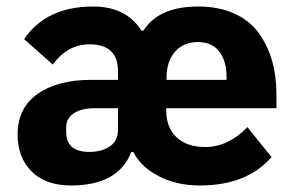

<svg xmlns="http://www.w3.org/2000/svg" viewBox="-20 -557 904 589"><path d="M342 -225H270Q230 -225 206.5 -209.5Q183 -194 183 -166V-152Q183 -91 254 -91Q292 -91 317 -108Q342 -125 342 -159ZM491 -312H675V-321Q675 -370 652.5 -399Q630 -428 587 -428Q543 -428 517 -398.5Q491 -369 491 -320ZM610 -106Q680 -106 739 -167L813 -75Q737 12 593 12Q521 12 466 -17Q411 -46 389 -91H383Q343 12 198 12Q120 12 77 -31Q34 -74 34 -144Q34 -226 95.5 -269Q157 -312 259 -312H342V-338Q342 -421 255 -421Q187 -421 142 -359L54 -437Q122 -537 266 -537Q367 -537 414 -463H420Q467 -537 588 -537Q651 -537 698.5 -515.5Q746 -494 773.5 -456Q801 -418 814.5 -371Q828 -324 828 -269V-225H490V-217Q490 -166 521.5 -136Q553 -106 610 -106Z"/></svg>

Font: Aneliza
Style: Bold
Weight: 700
Designer: Mike Abbink, Paul van der Laan, Pieter van Rosmalen
Foundry: Bold Monday
Version: Version 3.0